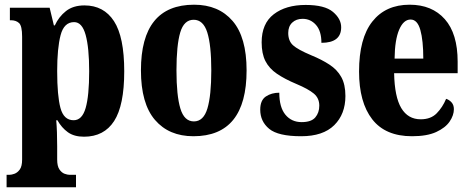

<svg xmlns="http://www.w3.org/2000/svg" viewBox="-20 -569 1996 816"><path d="M8 227V174H20Q29 174 41.5 169.5Q54 165 64 151.5Q74 138 74 109V-413Q74 -459 61 -471Q48 -483 26 -483H22V-536H191L209 -461H213Q230 -498 260.5 -522Q291 -546 339 -546Q421 -546 464.5 -479Q508 -412 508 -266Q508 -121 465 -54.5Q422 12 337 12Q295 12 268.5 -7Q242 -26 224 -58H219Q221 -35 222 -7Q223 21 223 53V109Q223 137 232.5 151Q242 165 254.5 169.5Q267 174 276 174H303V227ZM293 -58Q329 -58 344 -110Q359 -162 359 -266Q359 -366 344 -420.5Q329 -475 295 -475Q252 -475 237.5 -419.5Q223 -364 223 -267Q223 -162 237 -110Q251 -58 293 -58Z M802 10Q698 10 638.5 -59.5Q579 -129 579 -270Q579 -549 805 -549Q909 -549 968.5 -480Q1028 -411 1028 -270Q1028 10 802 10ZM804 -53Q845 -53 861.5 -108Q878 -163 878 -270Q878 -377 861 -431Q844 -485 803 -485Q762 -485 746 -431Q730 -377 730 -270Q730 -163 746.5 -108Q763 -53 804 -53Z M1260 10Q1162 10 1124 -21.5Q1086 -53 1086 -103Q1086 -143 1110 -159Q1134 -175 1167 -175Q1167 -113 1193 -81.5Q1219 -50 1262 -50Q1303 -50 1320 -70Q1337 -90 1337 -120Q1337 -152 1313.5 -171.5Q1290 -191 1240 -212Q1190 -233 1157 -255.5Q1124 -278 1108 -309.5Q1092 -341 1092 -389Q1092 -469 1143.5 -508.5Q1195 -548 1279 -548Q1360 -548 1395 -518.5Q1430 -489 1430 -453Q1430 -387 1346 -387Q1346 -437 1323 -463Q1300 -489 1266 -489Q1239 -489 1222 -473Q1205 -457 1205 -429Q1205 -395 1225.5 -376.5Q1246 -358 1303 -334Q1347 -316 1380 -294.5Q1413 -273 1430.5 -241.5Q1448 -210 1448 -161Q1448 -84 1400.5 -37Q1353 10 1260 10Z M1731 10Q1618 10 1562 -62Q1506 -134 1506 -265Q1506 -406 1562.5 -477.5Q1619 -549 1721 -549Q1816 -549 1870.5 -487.5Q1925 -426 1925 -307V-258H1655Q1657 -157 1685.5 -109.5Q1714 -62 1768 -62Q1811 -62 1836 -87.5Q1861 -113 1876 -149Q1889 -145 1899 -134Q1909 -123 1909 -105Q1909 -79 1891 -52.5Q1873 -26 1834 -8Q1795 10 1731 10ZM1779 -320Q1779 -397 1766.5 -441.5Q1754 -486 1725 -486Q1695 -486 1676.5 -443Q1658 -400 1657 -320Z"/></svg>

Font: Noto Serif ExtraCondensed ExtraBold
Style: Regular
Weight: 800
Width: 2
Designer: Monotype Design Team
Foundry: Monotype Imaging Inc.
Version: Version 2.013; ttfautohint (v1.8.4.7-5d5b)